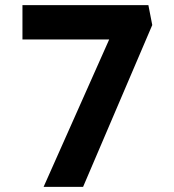

<svg xmlns="http://www.w3.org/2000/svg" viewBox="-20 -724 676 744"><path d="M149 0 432 -636 468 -571H67V-704H555L570 -627L302 0Z"/></svg>

Font: Lexend Giga SemiBold
Style: Regular
Weight: 600
Designer: Bonnie Shaver-Troup, Thomas Jockin
Foundry: Lexend
Version: Version 1.007